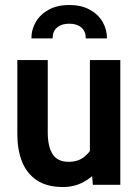

<svg xmlns="http://www.w3.org/2000/svg" viewBox="-20 -741 550 770"><path d="M232.5 9Q168 9 127.5 -18.2Q87 -45.5 68.2 -93.2Q49.5 -141 49.5 -203V-500H171.5V-211Q171.5 -153 191.2 -122.5Q211 -92 255 -92Q293.5 -92 319 -112.8Q344.5 -133.5 361 -169.5L340.5 -100V-500H462.5V0H352.5L345.5 -76.5L372.5 -59Q350.5 -30 314 -10.5Q277.5 9 232.5 9ZM257.5 -721Q305 -721 339 -702.8Q373 -684.5 391 -654Q409 -623.5 409 -587H324Q324 -616 306 -631Q288 -646 257.5 -646Q227.5 -646 209.2 -631Q191 -616 191 -587H106Q106 -623.5 124.2 -654Q142.5 -684.5 176.5 -702.8Q210.5 -721 257.5 -721Z"/></svg>

Font: Cabin
Style: Bold
Weight: 700
Width: 4
Designer: Pablo Impallari
Foundry: Pablo Impallari. http://www.impallari.com Igino Marini. http://www.ikern.com
Version: Version 3.001